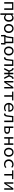

<svg xmlns="http://www.w3.org/2000/svg" viewBox="4728 -5266 743 10240"><g transform="rotate(90 5100.0 -146.5)"><path d="M93 0V-486H507V0H425V-419H175V0Z M693 205V-486H761L768 -424H771Q805 -456 849.5 -477Q894 -498 939 -498Q988 -498 1025.5 -480.5Q1063 -463 1088.5 -430.5Q1114 -398 1127 -352.5Q1140 -307 1140 -250Q1140 -188 1122 -139.5Q1104 -91 1073.5 -57Q1043 -23 1003 -5.5Q963 12 919 12Q885 12 845.5 -4.5Q806 -21 774 -51H771L775 41V205ZM905 -57Q971 -57 1013 -108Q1055 -159 1055 -250Q1055 -290 1047 -323Q1039 -356 1022.5 -379.5Q1006 -403 980 -416Q954 -429 918 -429Q886 -429 849.5 -411.5Q813 -394 775 -356V-114Q810 -83 845 -70Q880 -57 905 -57Z M1500 12Q1452 12 1408.5 -5Q1365 -22 1332 -54.5Q1299 -87 1279.5 -134.5Q1260 -182 1260 -242Q1260 -303 1279.5 -350.5Q1299 -398 1332 -431Q1365 -464 1408.5 -481Q1452 -498 1500 -498Q1548 -498 1591.5 -481Q1635 -464 1668 -431Q1701 -398 1720.5 -350.5Q1740 -303 1740 -242Q1740 -182 1720.5 -134.5Q1701 -87 1668 -54.5Q1635 -22 1591.5 -5Q1548 12 1500 12ZM1500 -56Q1535 -56 1563.5 -69.5Q1592 -83 1612.5 -107.5Q1633 -132 1644 -166Q1655 -200 1655 -242Q1655 -284 1644 -318.5Q1633 -353 1612.5 -378Q1592 -403 1563.5 -416.5Q1535 -430 1500 -430Q1465 -430 1436.5 -416.5Q1408 -403 1387.5 -378Q1367 -353 1356 -318.5Q1345 -284 1345 -242Q1345 -200 1356 -166Q1367 -132 1387.5 -107.5Q1408 -83 1436.5 -69.5Q1465 -56 1500 -56Z M2006 -255Q1998 -183 1984.5 -138Q1971 -93 1953 -67H2204V-419H2025ZM1851 172 1842 -15V-67H1866Q1876 -73 1885.5 -83.5Q1895 -94 1903 -116Q1911 -138 1919 -175Q1927 -212 1934 -271L1960 -486H2286V-67H2357V-15L2348 172H2277V0H1921V172Z M2700 12Q2652 12 2608.5 -5Q2565 -22 2532 -54.5Q2499 -87 2479.5 -134.5Q2460 -182 2460 -242Q2460 -303 2479.5 -350.5Q2499 -398 2532 -431Q2565 -464 2608.5 -481Q2652 -498 2700 -498Q2748 -498 2791.5 -481Q2835 -464 2868 -431Q2901 -398 2920.5 -350.5Q2940 -303 2940 -242Q2940 -182 2920.5 -134.5Q2901 -87 2868 -54.5Q2835 -22 2791.5 -5Q2748 12 2700 12ZM2700 -56Q2735 -56 2763.5 -69.5Q2792 -83 2812.5 -107.5Q2833 -132 2844 -166Q2855 -200 2855 -242Q2855 -284 2844 -318.5Q2833 -353 2812.5 -378Q2792 -403 2763.5 -416.5Q2735 -430 2700 -430Q2665 -430 2636.5 -416.5Q2608 -403 2587.5 -378Q2567 -353 2556 -318.5Q2545 -284 2545 -242Q2545 -200 2556 -166Q2567 -132 2587.5 -107.5Q2608 -83 2636.5 -69.5Q2665 -56 2700 -56Z M3074 12Q3060 12 3050 10Q3040 8 3029 4L3045 -72Q3050 -70 3055 -69Q3060 -68 3067 -68Q3093 -68 3109 -92.5Q3125 -117 3132 -171Q3142 -250 3151 -328.5Q3160 -407 3169 -486H3496V0H3413V-419H3234Q3226 -352 3218 -284.5Q3210 -217 3202 -150Q3181 12 3074 12Z M3606 0 3738 -262 3704 -355Q3689 -395 3673 -406.5Q3657 -418 3641 -418Q3636 -418 3632.5 -418Q3629 -418 3624 -416L3612 -493Q3617 -496 3625 -497Q3633 -498 3642 -498Q3681 -498 3710.5 -477Q3740 -456 3763 -396L3805 -284H3860V-486H3940V-284H3995L4037 -396Q4060 -456 4089.5 -477Q4119 -498 4158 -498Q4176 -498 4188 -493L4176 -416Q4171 -418 4167.5 -418Q4164 -418 4159 -418Q4142 -418 4126.5 -406.5Q4111 -395 4096 -355L4062 -262L4194 0H4108L4003 -220H3940V0H3860V-220H3797L3692 0Z M4300 0V-486H4380V-284Q4380 -245 4377 -198.5Q4374 -152 4372 -105H4376Q4390 -128 4408 -157Q4426 -186 4440 -209L4624 -486H4700V0H4620V-202Q4620 -241 4623 -287.5Q4626 -334 4628 -382H4624Q4610 -359 4592 -329.5Q4574 -300 4560 -278L4376 0Z M5059 0V-419H4866V-486H5334V-419H5141V0Z M5730 12Q5675 12 5627.5 -5Q5580 -22 5544.5 -55Q5509 -88 5488.5 -135.5Q5468 -183 5468 -244Q5468 -303 5488.5 -350Q5509 -397 5543.5 -430Q5578 -463 5622.5 -480.5Q5667 -498 5716 -498Q5768 -498 5809.5 -481.5Q5851 -465 5879.5 -435Q5908 -405 5923 -363Q5938 -321 5938 -270Q5938 -256 5937 -243Q5936 -230 5934 -220H5551Q5559 -137 5611.5 -95.5Q5664 -54 5740 -54Q5784 -54 5819.5 -66.5Q5855 -79 5888 -100L5918 -46Q5882 -22 5835.5 -5Q5789 12 5730 12ZM5718 -433Q5688 -433 5660.5 -423Q5633 -413 5611 -394.5Q5589 -376 5574 -348Q5559 -320 5553 -284H5863Q5858 -359 5819.5 -396Q5781 -433 5718 -433Z M6074 12Q6060 12 6050 10Q6040 8 6029 4L6045 -72Q6050 -70 6055 -69Q6060 -68 6067 -68Q6093 -68 6109 -92.5Q6125 -117 6132 -171Q6142 -250 6151 -328.5Q6160 -407 6169 -486H6496V0H6413V-419H6234Q6226 -352 6218 -284.5Q6210 -217 6202 -150Q6181 12 6074 12Z M6725 0V-486H6808V-307H6921Q6965 -307 7001.5 -298Q7038 -289 7064 -270.5Q7090 -252 7104 -223.5Q7118 -195 7118 -155Q7118 -114 7104 -85Q7090 -56 7064 -37Q7038 -18 7001.5 -9Q6965 0 6921 0ZM6808 -66H6912Q7037 -66 7037 -155Q7037 -201 7006.5 -222Q6976 -243 6912 -243H6808Z M7293 0V-486H7375V-289H7625V-486H7707V0H7625V-216H7375V0Z M8100 12Q8052 12 8008.5 -5Q7965 -22 7932 -54.5Q7899 -87 7879.5 -134.5Q7860 -182 7860 -242Q7860 -303 7879.5 -350.5Q7899 -398 7932 -431Q7965 -464 8008.5 -481Q8052 -498 8100 -498Q8148 -498 8191.5 -481Q8235 -464 8268 -431Q8301 -398 8320.5 -350.5Q8340 -303 8340 -242Q8340 -182 8320.5 -134.5Q8301 -87 8268 -54.5Q8235 -22 8191.5 -5Q8148 12 8100 12ZM8100 -56Q8135 -56 8163.5 -69.5Q8192 -83 8212.5 -107.5Q8233 -132 8244 -166Q8255 -200 8255 -242Q8255 -284 8244 -318.5Q8233 -353 8212.5 -378Q8192 -403 8163.5 -416.5Q8135 -430 8100 -430Q8065 -430 8036.5 -416.5Q8008 -403 7987.5 -378Q7967 -353 7956 -318.5Q7945 -284 7945 -242Q7945 -200 7956 -166Q7967 -132 7987.5 -107.5Q8008 -83 8036.5 -69.5Q8065 -56 8100 -56Z M8746 12Q8689 12 8640.5 -5Q8592 -22 8556 -54.5Q8520 -87 8500 -134.5Q8480 -182 8480 -242Q8480 -303 8501.5 -350.5Q8523 -398 8560 -431Q8597 -464 8646.5 -481Q8696 -498 8751 -498Q8811 -498 8854.5 -477Q8898 -456 8928 -427L8887 -374Q8857 -400 8824.5 -415Q8792 -430 8754 -430Q8712 -430 8677 -416.5Q8642 -403 8617.5 -378Q8593 -353 8579 -318.5Q8565 -284 8565 -242Q8565 -200 8578.5 -166Q8592 -132 8616.5 -107.5Q8641 -83 8675.5 -69.5Q8710 -56 8752 -56Q8797 -56 8834.5 -73.5Q8872 -91 8902 -117L8939 -64Q8898 -28 8849 -8Q8800 12 8746 12Z M9259 0V-419H9066V-486H9534V-419H9341V0Z M9700 0V-486H9780V-284Q9780 -245 9777 -198.5Q9774 -152 9772 -105H9776Q9790 -128 9808 -157Q9826 -186 9840 -209L10024 -486H10100V0H10020V-202Q10020 -241 10023 -287.5Q10026 -334 10028 -382H10024Q10010 -359 9992 -329.5Q9974 -300 9960 -278L9776 0Z"/></g></svg>

Font: Source Code Pro
Style: Regular
Weight: 400
Monospace: yes
Designer: Paul D. Hunt, Teo Tuominen
Foundry: Adobe Systems Incorporated
Version: Version 2.030;PS 1.000;hotconv 16.6.51;makeotf.lib2.5.65220